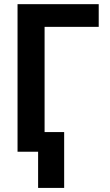

<svg xmlns="http://www.w3.org/2000/svg" viewBox="-20 -731 529 925"><path d="M455.6 -710.9V-601.6H194.8V0H64.5V-710.9ZM289.1 -94.7V174.3H163.6V-94.7Z"/></svg>

Font: Roboto Condensed SemiBold
Style: Regular
Weight: 600
Designer: Christian Robertson
Foundry: Google
Version: Version 3.008; 2023